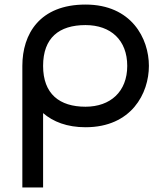

<svg xmlns="http://www.w3.org/2000/svg" viewBox="-20 -544 713 842"><path d="M355 -524C154 -524 78 -395 78 -255V278H169V-48C213 -10 274 14 355 14C557 14 633 -135 633 -255C633 -375 557 -524 355 -524ZM355 -76C241 -76 169 -132 169 -255C169 -378 239 -434 355 -434C466 -434 538 -368 538 -255C538 -142 464 -76 355 -76Z"/></svg>

Font: Hibana SubMedium
Style: Regular
Weight: 500
Width: 6
Designer: pygmalion
Foundry: ybstudio
Version: Version 0.930;hotconv 1.0.109;makeotfexe 2.5.65596